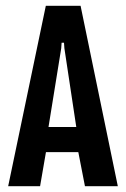

<svg xmlns="http://www.w3.org/2000/svg" viewBox="-20 -640 434 660"><path d="M8.1 0 137.5 -620H257L385 0H272L246 -133.5L264.2 -117H125.6L140.8 -133.5L117.8 0ZM144.8 -191.5 135.2 -203.4H257.9L244 -191.5L201.3 -474.3L200 -493.2H191.8L190.5 -474.3Z"/></svg>

Font: Smooch Sans Thin
Style: Regular
Weight: 100
Designer: Robert E. Leuschke
Foundry: Robert E. Leuschke
Version: Version 1.010